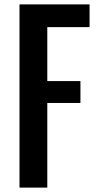

<svg xmlns="http://www.w3.org/2000/svg" viewBox="-20 -854 438 874"><path d="M68.8 -834H387.7V-730.5H195.3V-484.9H346.2V-385.3H195.3V0H68.8Z"/></svg>

Font: Fjalla One
Style: Regular
Weight: 400
Designer: Irina Smirnova, Eben Sorkin
Foundry: Sorkin Type
Version: Version 1.002; ttfautohint (v1.8.4.7-5d5b);gftools[0.9.25]